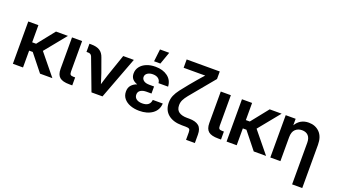

<svg xmlns="http://www.w3.org/2000/svg" viewBox="-74 -1362 3857 2199"><g transform="rotate(20 1855.0 -262.5)"><path d="M178.2 -515.6V-306.6H226.1L392.6 -515.6H538.1L327.1 -256.3L536.1 0H385.7L222.2 -205.1H178.2V0H54.7V-515.6Z M742.7 0Q660.2 0 624 -30.5Q587.9 -61 587.9 -131.8V-515.6H710.9V-144Q710.9 -116.7 720.9 -106.9Q731 -97.2 757.8 -97.2H778.3V0Z M1012.7 0 867.7 -384.8Q855.5 -416 821.3 -416H800.3V-515.6H822.8Q888.7 -515.6 927 -491.2Q965.3 -466.8 982.9 -413.6L1043 -247.1Q1053.2 -216.3 1063 -185.8Q1072.8 -155.3 1082 -125Q1090.8 -155.3 1100.3 -185.8Q1109.9 -216.3 1119.6 -247.1L1211.9 -515.6H1341.3L1147 0Z M1597.7 11.7Q1536.1 11.7 1486.8 -6.8Q1437.5 -25.4 1408.7 -60.5Q1379.9 -95.7 1379.9 -145.5Q1379.9 -192.4 1405.5 -221.7Q1431.2 -251 1473.6 -265.6Q1434.6 -278.3 1413.1 -303.5Q1391.6 -328.6 1391.6 -369.6Q1391.6 -416.5 1418.9 -452.1Q1446.3 -487.8 1493.9 -507.6Q1541.5 -527.3 1603 -527.3Q1693.4 -527.3 1752 -483.6Q1810.5 -439.9 1814.9 -361.8H1697.8Q1695.8 -396 1670.9 -415.8Q1646 -435.5 1604 -435.5Q1563.5 -435.5 1538.1 -417.5Q1512.7 -399.4 1512.7 -370.6Q1512.7 -344.7 1536.1 -326.7Q1559.6 -308.6 1606.9 -308.6H1663.1V-222.7H1602.5Q1558.1 -222.7 1530.8 -205.1Q1503.4 -187.5 1503.4 -152.8Q1503.4 -118.7 1529.5 -99.4Q1555.7 -80.1 1600.6 -80.1Q1694.3 -80.1 1702.1 -159.2H1823.7Q1819.3 -78.1 1756.8 -33.2Q1694.3 11.7 1597.7 11.7ZM1564.5 -580.1 1582 -730.5H1694.3L1641.1 -580.1Z M2216.3 140.1V49.3Q2216.3 19 2205.1 9.5Q2193.8 0 2159.7 0H2115.7Q2007.8 0 1946 -51Q1884.3 -102.1 1884.3 -194.3Q1884.3 -241.2 1901.1 -280.5Q1918 -319.8 1950.7 -362.8Q1983.4 -405.8 2030.8 -463.4L2097.2 -542.5Q2113.3 -561.5 2132.1 -583Q2150.9 -604.5 2170.9 -626.5Q2141.1 -626 2111.6 -626Q2082 -626 2052.2 -626H1908.2V-727.5H2311.5V-635.7L2141.6 -430.7Q2093.8 -373.5 2063.7 -336.4Q2033.7 -299.3 2019.5 -269.8Q2005.4 -240.2 2005.4 -206.5Q2005.4 -149.9 2041.5 -125Q2077.6 -100.1 2140.1 -100.1H2167.5Q2245.1 -100.1 2284.4 -68.1Q2323.7 -36.1 2323.7 38.6V140.1Z M2555.7 0Q2473.1 0 2437 -30.5Q2400.9 -61 2400.9 -131.8V-515.6H2523.9V-144Q2523.9 -116.7 2533.9 -106.9Q2543.9 -97.2 2570.8 -97.2H2591.3V0Z M2782.7 -515.6V-306.6H2830.6L2997.1 -515.6H3142.6L2931.6 -256.3L3140.6 0H2990.2L2826.7 -205.1H2782.7V0H2659.2V-515.6Z M3315.4 -291.5V0H3192.4V-515.6H3313.5V-436.5Q3367.2 -525.9 3471.7 -525.9Q3552.7 -525.9 3604.2 -473.6Q3655.8 -421.4 3655.8 -322.3V204.1H3532.2V-302.7Q3532.2 -359.4 3504.9 -388.7Q3477.5 -418 3428.2 -418Q3379.9 -418 3347.7 -387.7Q3315.4 -357.4 3315.4 -291.5Z"/></g></svg>

Font: Inter Display SemiBold
Style: Regular
Weight: 600
Designer: Rasmus Andersson
Foundry: rsms
Version: Version 4.001;git-9221beed3